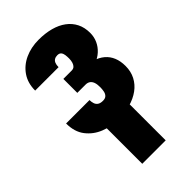

<svg xmlns="http://www.w3.org/2000/svg" viewBox="-238 -613 931 931"><g transform="rotate(-45 228.0 -147.5)"><path d="M271 -252H174.3V-318.4H231Q242.7 -318.4 249.8 -324.7Q256.8 -331.1 260.5 -342.5Q264.2 -354 264.2 -368.7Q264.2 -381.3 262.7 -393.1Q261.2 -404.8 254.9 -412.6Q248.5 -420.4 234.9 -420.4Q223.1 -420.4 214.8 -415.5Q206.5 -410.6 202.4 -400.6Q198.2 -390.6 198.2 -375H37.6Q37.6 -426.3 62.5 -462.6Q87.4 -499 129.6 -518.3Q171.9 -537.6 223.6 -537.6Q269 -537.6 305.9 -527.6Q342.8 -517.6 369.1 -498Q395.5 -478.5 409.9 -450Q424.3 -421.4 424.3 -383.8Q424.3 -356.9 413.6 -333Q402.8 -309.1 382.8 -290.8Q362.8 -272.5 334.2 -262.2Q305.7 -252 271 -252ZM174.3 -287.1H271Q309.6 -287.1 339.6 -278.1Q369.6 -269 390.4 -251.5Q411.1 -233.9 421.6 -208.3Q432.1 -182.6 432.1 -149.4Q432.1 -111.8 416.7 -82.3Q401.4 -52.7 373.3 -32.2Q345.2 -11.7 307.1 -1Q269 9.8 223.6 9.8Q175.8 9.8 131.6 -7.8Q87.4 -25.4 59.1 -62Q30.8 -98.6 30.8 -156.2H191.4Q191.4 -143.1 195.1 -131.8Q198.7 -120.6 208.3 -114Q217.8 -107.4 235.4 -107.4Q251.5 -107.4 259.5 -115.7Q267.6 -124 270 -137.2Q272.5 -150.4 272.5 -164.1Q272.5 -185.1 267.6 -197.8Q262.7 -210.4 253.4 -216.6Q244.1 -222.7 231 -222.7H174.3ZM314.5 -39.6V243.2H153.8V-39.6Z"/></g></svg>

Font: Roboto Condensed Black
Style: Regular
Weight: 900
Designer: Christian Robertson
Foundry: Google
Version: Version 3.008; 2023